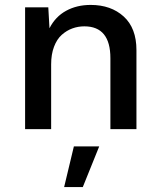

<svg xmlns="http://www.w3.org/2000/svg" viewBox="-20 -530 659 788"><path d="M83 0V-500H178.2L183.1 -414.1Q207.5 -461.9 251.5 -485.8Q295.4 -509.8 352.1 -509.8Q435.5 -509.8 487.8 -462.2Q540 -414.6 540 -324.2V0H433.1V-291Q433.1 -421.9 326.2 -421.9Q300.3 -421.9 276.9 -413.3Q253.4 -404.8 233.4 -387Q213.4 -369.1 201.7 -338.1Q189.9 -307.1 189.9 -266.1V0ZM387.2 70.8 319.8 237.8H243.2L283.2 70.8Z"/></svg>

Font: Work Sans Medium
Style: Regular
Weight: 500
Designer: Wei Huang
Foundry: Wei Huang
Version: Version 2.012